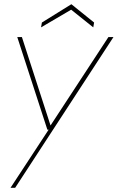

<svg xmlns="http://www.w3.org/2000/svg" viewBox="-20 -672 559 912"><path d="M30 220 211 -56H205L62 -496H84L220 -76L495 -496H519L52 220ZM175 -542 179 -565 319 -652 427 -565 423 -542 318 -626Z"/></svg>

Font: DM Sans 24pt Thin
Style: Italic
Weight: 250
Italic angle: -10°
Designer: Colophon Foundry, Jonny Pinhorn
Foundry: Colophon Foundry
Version: Version 4.004;gftools[0.9.30]